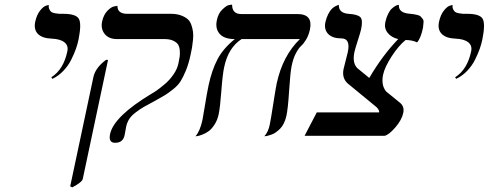

<svg xmlns="http://www.w3.org/2000/svg" viewBox="-20 -580 2087 820"><path d="M203.6 -243.2 199.2 -250Q251.5 -283.2 267.6 -360.8Q272.9 -385.3 255.1 -399.4Q237.3 -413.6 200.2 -415Q160.2 -416.5 141.8 -435.3Q123.5 -454.1 130.4 -486.8Q136.7 -516.6 151.1 -534.7Q165.5 -552.7 176.8 -555.7L188 -559.1Q187 -548.3 190.7 -540.5Q194.3 -532.7 199.2 -529.1Q204.1 -525.4 214.6 -523.4Q225.1 -521.5 231.7 -521.2Q238.3 -521 250.5 -521Q303.7 -521 316.4 -500.2Q329.1 -479.5 315.4 -411.1Q311.5 -392.1 304.2 -371.3Q296.9 -350.6 284.2 -325Q271.5 -299.3 250.5 -277.3Q229.5 -255.4 203.6 -243.2Z M288.6 220.2 279.8 215.8 378.9 -251Q387.7 -291 432.6 -324.2H441.4L333.5 184.1Q330.6 198.2 288.6 220.2ZM518.6 -38.1Q518.1 -35.6 515.9 -23.2Q513.7 -10.7 512.2 -2.9Q505.4 30.3 471.2 29.8Q442.4 29.8 450.2 -7.8Q466.3 -83 627.9 -180.2Q637.2 -185.1 650.6 -194.6Q664.1 -204.1 684.3 -221.2Q704.6 -238.3 720.9 -262Q737.3 -285.6 742.2 -310.1Q745.6 -326.7 747.3 -337.9Q749 -349.1 747.8 -364.7Q746.6 -380.4 740.5 -389.9Q734.4 -399.4 719.7 -406.2Q705.1 -413.1 682.1 -413.1H479.5Q444.8 -413.1 427.2 -434.8Q409.7 -456.5 416 -487.8Q422.4 -517.1 438.7 -533.9Q455.1 -550.8 468.3 -552.7L481.4 -555.2Q481.4 -521 523.4 -521H709.5Q734.4 -521 752.4 -514.4Q770.5 -507.8 781.2 -498.5Q792 -489.3 797.4 -473.1Q802.7 -457 804.4 -443.4Q806.2 -429.7 804.2 -409.2Q802.2 -388.7 800 -376.2Q797.9 -363.8 793.5 -344.2Q785.6 -307.1 773.9 -278.8Q762.2 -250.5 751.2 -232.9Q740.2 -215.3 719 -198.5Q697.8 -181.6 683.6 -173.1Q669.4 -164.6 639.2 -147.9Q608.9 -131.8 593 -122.6Q577.1 -113.3 559.1 -99.6Q541 -85.9 531.7 -71.3Q522.5 -56.6 518.6 -38.1Z M1225.6 -298.8Q1219.7 -270 1214.8 -192.9Q1210 -115.7 1203.1 -85Q1199.2 -67.4 1192.1 -53.2Q1185.1 -39.1 1176.5 -30.5Q1168 -22 1158.4 -15.1Q1148.9 -8.3 1140.1 -5.4Q1131.3 -2.4 1124.3 -0.5Q1117.2 1.5 1112.8 1.5L1108.9 2Q1126 -16.6 1132.3 -48.8Q1136.7 -69.8 1147 -136Q1157.2 -202.1 1161.6 -223.1Q1187 -341.3 1260.7 -413.1H1011.7Q955.1 -376.5 937.5 -293.9Q930.7 -263.2 925.5 -193.6Q920.4 -124 914.1 -92.8Q908.7 -66.9 896 -47.6Q883.3 -28.3 870.6 -19.3Q857.9 -10.3 843.5 -4.9Q829.1 0.5 823.2 1.2Q817.4 2 814.9 2Q834.5 -20.5 844.7 -67.9Q847.2 -79.6 855.5 -131.1Q863.8 -182.6 870.6 -214.8Q884.8 -281.2 909.2 -327.4Q933.6 -373.5 982.9 -413.1Q937.5 -413.1 918 -435.5Q898.4 -458 906.2 -494.1Q912.1 -522.9 929.7 -539.6Q947.3 -556.2 956.8 -558.1Q966.3 -560.1 971.2 -560.1Q971.2 -520 1010.7 -520H1250.5Q1317.4 -520 1303.7 -454.1Q1298.3 -429.2 1287.6 -411.4Q1276.9 -393.6 1266.4 -384.3Q1255.9 -375 1244.1 -353.3Q1232.4 -331.5 1225.6 -298.8Z M1628.9 -189.5 1689.5 -140.1Q1708 -124 1702.1 -97.2Q1695.8 -67.4 1668.2 -35.6Q1640.6 -3.9 1622.6 0H1280.8L1333 -100.1H1599.1Q1601.1 -108.9 1588.4 -122.1L1464.4 -224.1Q1439.5 -247.1 1447.3 -285.2L1465.3 -356.9Q1478 -416 1438 -416Q1400.4 -416 1381.8 -434.8Q1363.3 -453.6 1369.6 -484.9Q1374 -504.4 1381.6 -519.3Q1389.2 -534.2 1396.5 -541.5Q1403.8 -548.8 1411.6 -553Q1419.4 -557.1 1422.9 -558.1Q1426.3 -559.1 1427.2 -559.1Q1425.8 -524.4 1468.3 -521Q1507.3 -518.6 1519 -506.6Q1530.8 -494.6 1522 -454.1Q1519.5 -442.4 1507.8 -406Q1496.1 -369.6 1493.7 -357.9Q1483.9 -311.5 1505.9 -289.1L1557.1 -247.1Q1613.3 -343.3 1680.7 -413.1Q1651.4 -419.9 1635.7 -439.7Q1620.1 -459.5 1625.5 -484.9Q1629.9 -505.4 1637.5 -520.5Q1645 -535.6 1652.8 -542.7Q1660.6 -549.8 1667.5 -554Q1674.3 -558.1 1679.2 -558.6L1683.6 -559.1Q1680.7 -524.4 1732.4 -521Q1742.7 -520 1749 -519Q1755.4 -518.1 1764.2 -515.6Q1772.9 -513.2 1776.6 -509.5Q1780.3 -505.9 1785.2 -499.3Q1790 -492.7 1788.8 -483.9Q1787.6 -475.1 1786.6 -461.9Q1777.3 -416.5 1761.2 -398.9Q1742.2 -408.7 1712.4 -409.2Q1682.6 -385.3 1652.8 -339.4Q1623 -293.5 1616.2 -261.2Q1606.9 -216.8 1628.9 -189.5Z M1928.2 -243.2 1923.8 -250Q1976.1 -283.2 1992.2 -360.8Q1997.6 -385.3 1979.7 -399.4Q1961.9 -413.6 1924.8 -415Q1884.8 -416.5 1866.5 -435.3Q1848.1 -454.1 1855 -486.8Q1861.3 -516.6 1875.7 -534.7Q1890.1 -552.7 1901.4 -555.7L1912.6 -559.1Q1911.6 -548.3 1915.3 -540.5Q1918.9 -532.7 1923.8 -529.1Q1928.7 -525.4 1939.2 -523.4Q1949.7 -521.5 1956.3 -521.2Q1962.9 -521 1975.1 -521Q2028.3 -521 2041 -500.2Q2053.7 -479.5 2040 -411.1Q2036.1 -392.1 2028.8 -371.3Q2021.5 -350.6 2008.8 -325Q1996.1 -299.3 1975.1 -277.3Q1954.1 -255.4 1928.2 -243.2Z"/></svg>

Font: Linux Biolinum
Style: Italic
Weight: 400
Italic angle: -12°
Designer: Philipp H. Poll
Foundry: Philipp H. Poll
Version: Version 1.1.3 ; ttfautohint (v0.9)